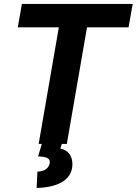

<svg xmlns="http://www.w3.org/2000/svg" viewBox="-20 -731 694 975"><path d="M653.8 -710.9H91.3L70.3 -592.3H278.8L176.3 0H192.4L173.3 63L190.4 64.5C218.8 66.4 232.9 75.7 232.9 91.3C232.9 93.3 232.9 95.7 232.4 97.7C227.1 124.5 206.1 139.2 169.9 140.6L166 223.6C283.2 220.2 347.7 177.2 347.7 102.5C347.7 62 327.1 31.7 286.6 23.4L293.9 0H319.3L421.9 -592.3H632.8Z"/></svg>

Font: Roboto
Style: Bold Italic
Weight: 700
Italic angle: -12°
Designer: Google
Version: Version 2.137; 2017